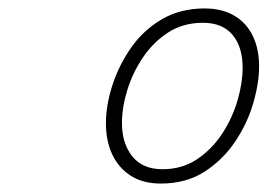

<svg xmlns="http://www.w3.org/2000/svg" viewBox="-20 -1045 634 455"><path d="M361 -610Q319 -610 290 -628.5Q261 -647 246 -679Q231 -711 231 -753Q231 -795 246 -842Q261 -889 290 -931Q319 -973 363 -999Q407 -1025 465 -1025Q506 -1025 535 -1008Q564 -991 579 -960Q594 -929 594 -888Q594 -848 580 -800Q566 -752 537 -709Q508 -666 464.5 -638Q421 -610 361 -610ZM365 -644Q412 -644 447.5 -668Q483 -692 507 -729Q531 -766 543 -807.5Q555 -849 555 -884Q555 -934 531 -962.5Q507 -991 461 -991Q414 -991 378.5 -968Q343 -945 318.5 -908.5Q294 -872 281.5 -831Q269 -790 269 -754Q269 -705 293.5 -674.5Q318 -644 365 -644Z"/></svg>

Font: Playwrite US Trad Thin
Style: Regular
Weight: 250
Designer: Veronika Burian, José Scaglione
Foundry: TypeTogether
Version: Version 1.003